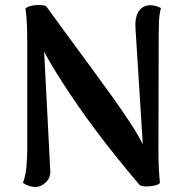

<svg xmlns="http://www.w3.org/2000/svg" viewBox="-20 -727 733 761"><path d="M120 14Q107 14 94 9.5Q81 5 71 -2Q82 -32 85 -69Q88 -106 88 -135V-559Q88 -601 86.5 -633Q85 -665 81 -693Q88 -701 106 -704.5Q124 -708 141.5 -707Q159 -706 164 -701Q199 -652 243 -592.5Q287 -533 332.5 -471Q378 -409 420.5 -350Q463 -291 496 -240.5Q529 -190 546 -155L517 -615Q514 -653 527 -677.5Q540 -702 569 -706Q581 -707 594 -704Q607 -701 618 -695Q611 -670 610 -638Q609 -606 609 -585L608 -132Q608 -90 609.5 -60Q611 -30 614 -2Q608 5 592.5 8.5Q577 12 560.5 12Q544 12 534 7Q483 -53 439 -108Q395 -163 358 -212.5Q321 -262 290.5 -306Q260 -350 234.5 -389.5Q209 -429 189 -462Q169 -495 155 -522L179 -55Q182 -24 162.5 -5Q143 14 120 14Z"/></svg>

Font: Arima Thin SemiBold
Style: Regular
Weight: 600
Version: Version 1.100